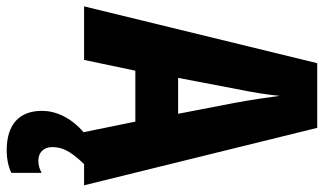

<svg xmlns="http://www.w3.org/2000/svg" viewBox="-222 -532 991 588"><g transform="rotate(90 274.0 -238.5)"><path d="M385 0H387C338 42 320 89 320 129C320 197 360 237 441 237C471 237 495 230 510 223V130C500 135 490 140 472 140C446 140 431 122 431 98C431 68 441 44 483 0H548L372 -714H174L0 0H164L197 -157H353ZM295 -464 329 -288H219L253 -466C263 -515 271 -563 274 -599C279 -561 286 -514 295 -464Z"/></g></svg>

Font: Noto Sans Lao UI ExtCond ExtBd
Style: Regular
Weight: 800
Width: 2
Designer: Monotype Design Team
Foundry: Monotype Imaging Inc.
Version: Version 2.000